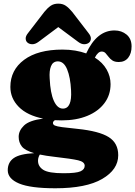

<svg xmlns="http://www.w3.org/2000/svg" viewBox="-20 -760 724 1028"><path d="M395 -70Q511 -58 562 -26Q613 6 613 71Q613 148 527.2 198Q441.5 248 276.5 248Q143 248 82.2 222.5Q21.5 197 21.5 151.5Q21.5 109 53.5 86.5Q85.5 64 163 60Q113.5 45.5 96.8 24Q80 2.5 80 -27.5Q80 -60.5 108.5 -88Q137 -115.5 211 -125Q125.5 -142 80.5 -187.8Q35.5 -233.5 35.5 -294.5Q35.5 -385 109.2 -439.8Q183 -494.5 314.5 -494.5Q351.5 -494.5 383.2 -489Q415 -483.5 441.5 -474Q498 -597 593 -597Q631 -597 657.8 -574.8Q684.5 -552.5 684.5 -511.5Q684.5 -474 666.5 -451Q648.5 -428 616 -428Q594 -428 581.5 -436.5Q569 -445 561 -456Q553 -467 545 -475.5Q537 -484 524.5 -484Q504.5 -484 488 -451.5Q529.5 -425.5 550.8 -388.2Q572 -351 572 -309.5Q572 -251.5 539.2 -207.8Q506.5 -164 447.8 -139.8Q389 -115.5 311 -115.5Q292 -115.5 274 -116.5Q263.5 -110 263.5 -101.5Q263.5 -92.5 274 -87.8Q284.5 -83 313 -79.2Q341.5 -75.5 395 -70ZM288.5 -431.5Q263 -430.5 253 -405.5Q243 -380.5 246 -340Q249.5 -261.5 268.5 -219.8Q287.5 -178 317.5 -178.5Q366 -179.5 360.5 -276Q357 -346.5 339.2 -389.2Q321.5 -432 288.5 -431.5ZM183.5 100.5Q183.5 131.5 212 149.5Q240.5 167.5 320 167.5Q389 167.5 411.2 157.2Q433.5 147 433.5 127.5Q433.5 106.5 398.2 98.2Q363 90 270.5 79.5Q226 74.5 193.5 67.5Q190 71.5 186.8 81Q183.5 90.5 183.5 100.5ZM457.5 -532.5Q447.5 -523.5 431.5 -523.2Q415.5 -523 399 -535.5L292 -615L185.5 -535.5Q168.5 -523 152.5 -523.2Q136.5 -523.5 126.5 -532.5Q118 -540 117.5 -553.5Q117 -567 130.5 -583.5L217.5 -696.5Q234.5 -717.5 251.2 -729Q268 -740.5 292 -740.5Q316 -740.5 332.5 -729Q349 -717.5 366.5 -696.5L453.5 -583.5Q467 -567 466.5 -553.5Q466 -540 457.5 -532.5Z"/></svg>

Font: Fraunces 9pt S050 Black
Style: Regular
Weight: 900
Version: Version 1.000; ttfautohint (v1.8.3)